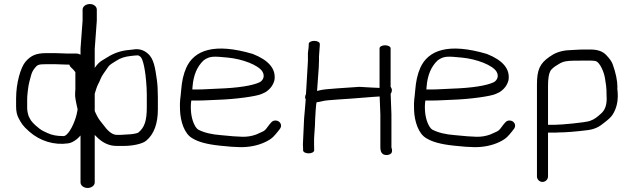

<svg xmlns="http://www.w3.org/2000/svg" viewBox="-20 -733 3138 954"><path d="M314.4 -467 255.4 -469H210.1C160.8 -469 134.1 -457.9 107.3 -427.1C82.8 -399 60 -320.9 60 -244.2V-203.9C60 -180.9 63.8 -161.4 72.5 -145.7C85.4 -122.3 91.2 -109.2 125.6 -79C179.6 -31.7 249.6 -10.7 319 -20.7C333.9 -22.8 346.9 -30.5 361.3 -41.3L361.7 -41.6L362 -41.9C368.9 -47.7 373.2 -52 380.1 -59.9V173.5C380.1 188.5 396.1 201 415.4 201C434.7 201 450.7 188.5 450.7 173.5V-62.7C452.3 -60.9 457.5 -55.6 460.6 -52.7C488.2 -24.7 521.1 -8 557.8 -8H599C637.4 -8 687.1 -17.7 706.2 -33.7C745.9 -66.7 764.4 -119.8 764.4 -189.6V-248.4C764.4 -284.2 762.7 -313.7 759.3 -337.3C751.6 -389.6 745.8 -442.4 713 -468C693.7 -484.7 670 -491.7 643.7 -487.3C636.3 -486.4 628.9 -485.5 622.7 -484.9C583.9 -481.9 547.5 -469.9 515.6 -449.7C509.1 -445.6 500.2 -440.2 489.1 -433.8C475.1 -425.7 463.6 -414.1 452.5 -398.3L450.7 -395.5V-490.1L461 -630.1V-685.5C461 -699.9 446.5 -713 426.3 -713C407.2 -713 390.4 -701.1 390.4 -685.5V-630.9L380.1 -491.9V-461.3C374.5 -464.4 367.2 -467 359 -467ZM324.3 -412C324.9 -409.1 328.5 -402 332.7 -398.3C346.5 -385.8 353.6 -376.4 354.5 -374.1V-291.5C354.5 -286 354 -277.8 353.2 -267.3C352 -253.6 356.3 -230.6 365.7 -189.7C365.4 -188.5 364.2 -182.9 363.6 -178.5C358 -141.5 333.1 -82.3 309.5 -63.1C301.8 -56.9 297.2 -56.4 293.6 -56.8L292.3 -57H291C261.7 -57 237.2 -62 216.5 -71.7C197.3 -80.7 190.1 -82.9 174.9 -94.7L174.5 -95.1L174.1 -95.4C149.2 -114.6 134.4 -131.2 128.8 -143.2C126.7 -147.9 125.5 -150.3 122 -156.6C117.4 -170.8 115 -184.7 115 -197.5V-235.5C115 -248.4 115.6 -259.9 116.9 -269.9C122 -310.7 119.9 -305.6 134.6 -359.2C138 -372 143.6 -383.1 151.2 -392.8C165.7 -411.3 170.1 -414 210.1 -414H254.7L313.7 -412ZM559.7 -63C543.5 -63 522.1 -74.1 498.6 -106.2C493.3 -113.5 486.9 -121.5 479.5 -130.3C468.1 -143.9 458.4 -163.8 450.7 -181.5V-267C451.6 -270 454.2 -278.3 457.8 -290.2C464.9 -313.6 471.7 -319.3 480.2 -342C486.6 -359.2 502.1 -376.7 515.3 -397.3C526.5 -414.8 538.3 -417.7 559.3 -432C577.7 -444.3 601.4 -452.1 631.6 -455.1L650.4 -457.1C655.2 -457.7 660.2 -458 665.4 -458C666.2 -458 670.7 -456.9 678 -450.8C689.1 -442 703.1 -391.7 708.4 -296.8C709.1 -285 709.4 -273.3 709.4 -261.5V-199.5C709.4 -134.2 698.4 -99.5 667.5 -74.5C665.2 -72.6 653 -68.2 629.4 -65.9L581.5 -63Z M936.6 -301.6C940.9 -359.9 959.7 -403.1 992.2 -433.5C1023.9 -455.8 1042.6 -453.4 1112.1 -446.8C1185.7 -439.8 1265.2 -409 1284.2 -376.8C1296.6 -355.5 1288.6 -335.3 1271.1 -324.8C1235.2 -307.5 1163.2 -295.9 1061.9 -292.5C1020.4 -291.1 994.7 -288.5 964.1 -288.5L935.6 -288.5C935.8 -290.8 936.3 -296.7 936.6 -301.6ZM964.1 -233.5C998 -233.5 1025.6 -236 1066.1 -237.3C1146.7 -239.9 1253.9 -254 1280 -266.1L1298.7 -274.9L1299.3 -275.3C1322.4 -289.9 1337.6 -310.1 1343.6 -334.7L1343.7 -335.2L1343.8 -335.7C1352.1 -391.1 1314.1 -434.3 1236 -465C1045.2 -521.5 944.3 -484 905.1 -395.5C891.3 -364.4 883.5 -327.7 880.4 -287.5C876.7 -238.4 872.5 -239.7 874.4 -186.5C876.3 -130.8 895.9 -67.7 936.1 -45.8C964.1 -28.4 1006.4 -16.1 1073 -9.2C1116.4 -4.5 1147.3 -2.1 1170.6 -2C1214.4 -0.7 1260.9 -9.3 1298.6 -27.5C1334.7 -44.9 1343.1 -58.4 1362.4 -81.7L1370 -91.6C1381.2 -105.4 1376.7 -121 1365.6 -128.9C1355.6 -135.9 1338.6 -137.4 1327.7 -124.8L1318.4 -114L1318.1 -113.6C1290.9 -76.3 1296.9 -85.4 1252.6 -64.5C1230.4 -56.5 1208.2 -53 1185.1 -53.4C1160.2 -53.9 1124.3 -56.6 1075.6 -61.7C1032.3 -64.9 993.6 -73.7 964.4 -89.3C960.4 -92.1 955.2 -97.2 951.5 -103.3C936.2 -128.6 928.1 -161.3 928.1 -201.7C928.1 -212 928.8 -221.6 930.4 -233.5Z M1541.5 -530C1526.5 -530 1514 -523.2 1514 -515V-509C1514 -488.6 1508.3 -476 1510 -451.6V-430.6L1500.3 -265.3C1498.5 -262.3 1496 -256.3 1496 -251C1496 -246.7 1496.4 -244.1 1499 -238.6C1498.3 -219.4 1492 -162.6 1491 -144.3L1485 -14.7L1485.1 -14C1485.7 -4.4 1486 2.7 1486 7V14C1486 22.5 1498.5 29 1513.5 29C1528.5 29 1541 22.5 1541 14V7C1541 1.3 1540.8 -6.1 1540.5 -15.4C1539 -55.8 1545.9 -97.3 1546 -142.5C1546.5 -148.8 1549.8 -224.8 1553.8 -225C1561 -225.5 1570.2 -227.3 1582.5 -230.5C1593 -233.2 1615.9 -236 1655.3 -238.3C1695.3 -240.7 1744.5 -244.3 1802.8 -249.1C1822.8 -251.2 1845.6 -252.3 1866.4 -253.6L1869.9 -163.8V-1C1869.9 14.3 1872.8 28 1886.9 35C1900.3 40 1915.5 36.8 1923.4 29.5C1932.9 17.3 1924.9 1.7 1924.9 -1V-165.2L1921.1 -266.9C1928.2 -275.9 1930.2 -290.2 1920.9 -301.5V-493C1920.9 -501.2 1908.4 -508 1893.4 -508C1878.3 -508 1865.9 -501.2 1865.9 -493V-296.2C1837.3 -297.5 1818.7 -298.1 1765.9 -301.5C1702.7 -296.4 1596.2 -291.9 1569 -284.4C1563.4 -282.9 1560.6 -282.1 1555.4 -281C1557.3 -320.6 1565 -394.1 1565 -431V-452.6L1569 -507.6V-515C1569 -523.2 1556.6 -530 1541.5 -530Z M2099.6 -301.6C2103.9 -359.9 2122.7 -403.1 2155.2 -433.5C2186.9 -455.8 2205.6 -453.4 2275.1 -446.8C2348.7 -439.8 2428.2 -409 2447.2 -376.8C2459.6 -355.5 2451.6 -335.3 2434.1 -324.8C2398.2 -307.5 2326.2 -295.9 2224.9 -292.5C2183.4 -291.1 2157.7 -288.5 2127.1 -288.5L2098.6 -288.5C2098.8 -290.8 2099.3 -296.7 2099.6 -301.6ZM2127.1 -233.5C2161 -233.5 2188.6 -236 2229.1 -237.3C2309.7 -239.9 2416.9 -254 2443 -266.1L2461.7 -274.9L2462.3 -275.3C2485.4 -289.9 2500.6 -310.1 2506.6 -334.7L2506.7 -335.2L2506.8 -335.7C2515.1 -391.1 2477.1 -434.3 2399 -465C2208.2 -521.5 2107.3 -484 2068.1 -395.5C2054.3 -364.4 2046.5 -327.7 2043.4 -287.5C2039.7 -238.4 2035.5 -239.7 2037.4 -186.5C2039.3 -130.8 2058.9 -67.7 2099.1 -45.8C2127.1 -28.4 2169.4 -16.1 2236 -9.2C2279.4 -4.5 2310.3 -2.1 2333.6 -2C2377.4 -0.7 2423.9 -9.3 2461.6 -27.5C2497.7 -44.9 2506.1 -58.4 2525.4 -81.7L2533 -91.6C2544.2 -105.4 2539.7 -121 2528.6 -128.9C2518.6 -135.9 2501.6 -137.4 2490.7 -124.8L2481.4 -114L2481.1 -113.6C2453.9 -76.3 2459.9 -85.4 2415.6 -64.5C2393.4 -56.5 2371.2 -53 2348.1 -53.4C2323.2 -53.9 2287.3 -56.6 2238.6 -61.7C2195.3 -64.9 2156.6 -73.7 2127.4 -89.3C2123.4 -92.1 2118.2 -97.2 2114.5 -103.3C2099.2 -128.6 2091.1 -161.3 2091.1 -201.7C2091.1 -212 2091.8 -221.6 2093.4 -233.5Z M2703 -306.5C2703 -341.1 2707 -364.6 2712.7 -375.9L2713.1 -376.7L2713.4 -377.5C2715.1 -382.7 2722.2 -391.8 2737.1 -402.5C2783.3 -431.9 2777.1 -432 2904.4 -432C2928.1 -432 2939.1 -430.1 2942.4 -428.6C2961 -420.2 2981 -376.8 2986.1 -343.6C2990.8 -312.9 2993.9 -302.2 2993.9 -257.5V-257.1L2994 -256.6C2997 -214.4 2986.9 -186.3 2966.3 -168.5C2948.3 -152.9 2936.1 -140.7 2910.1 -131.8C2884.2 -123.8 2769.9 -113 2738.5 -113H2706.5C2705.3 -113 2704.1 -112.9 2703 -112.8ZM2706.5 -74H2738.5C2744.2 -74 2749.1 -74.2 2755.3 -74.9C2789.7 -75 2842.9 -79 2902 -86.7C2936 -91.5 2958.3 -103.1 2981.5 -122.8C3001.6 -138 3016.3 -151.2 3023.9 -163.2C3065.4 -228.6 3043.1 -298.2 3047.9 -298.2C3047.9 -331.9 3039.9 -370.3 3024.3 -413.7C3019.4 -427.4 3008.9 -441.8 2993.4 -458.2C2975.6 -477.9 2949.7 -487 2913.1 -487H2883.7C2869 -487 2850.9 -486.3 2828.9 -484.9L2796 -482.9L2795.4 -482.9C2759.4 -478.7 2733.8 -467.8 2710.2 -450.8C2661.7 -417.1 2648 -385.6 2648 -312.3V143.5C2648 158.5 2660.5 171 2675.5 171C2690.5 171 2703 158.5 2703 143.5V-74.2C2704.1 -74 2705.3 -74 2706.5 -74Z"/></svg>

Font: MewTooHand
Style: BdWide
Weight: 400
Designer: Mew Too, Robert Jablonski
Version: Version 0.77